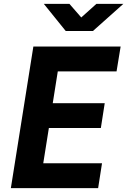

<svg xmlns="http://www.w3.org/2000/svg" viewBox="-20 -970 656 990"><path d="M36 0 152 -730H602L581 -602H278L252 -438H520L500 -310H232L203 -128H506L486 0ZM319 -810 206 -950H338L399 -880L477 -950H616L459 -810Z"/></svg>

Font: JetBrains Mono NL ExtraBold
Style: Italic
Weight: 800
Italic angle: -9°
Monospace: yes
Designer: Philipp Nurullin, Konstantin Bulenkov
Foundry: JetBrains
Version: Version 2.305; ttfautohint (v1.8.4.7-5d5b)